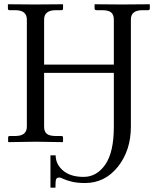

<svg xmlns="http://www.w3.org/2000/svg" viewBox="-20 -666 753 901"><path d="M514.2 -70.8V-324.2H187V-71.8Q187 -48.8 199.5 -38.3Q211.9 -27.8 242.2 -27.8H268.1Q275.9 -27.8 275.9 -20V-1L273.9 1Q188 -1 147.9 -1L20 1L18.1 -1V-20Q18.1 -27.8 24.9 -27.8H51.8Q106 -27.8 106 -71.8V-574.2Q106 -618.2 51.8 -618.2H24.9Q17.1 -618.2 17.1 -626V-645L19 -646Q106 -645 145 -645Q145 -645 273.9 -646L275.9 -645V-626Q275.9 -618.2 268.1 -618.2H242.2Q187 -618.2 187 -574.2V-362.8H514.2V-574.2Q514.2 -597.2 501.5 -607.7Q488.8 -618.2 459 -618.2H433.1Q424.3 -618.2 423.8 -626V-645L425.8 -646Q512.7 -645 551.8 -645L681.2 -646L683.1 -645V-626Q683.1 -618.2 674.8 -618.2H648.9Q593.8 -618.2 594.2 -574.2V-71.8Q594.2 40 533.2 116.5Q472.2 192.9 378.9 192.9Q342.8 192.9 316.9 186.5Q291 180.2 277.6 173.6Q264.2 167 259.8 167Q245.6 167 243.2 175.8Q240.2 182.6 240.2 214.8H216.8V63H241.2Q241.2 102.1 272 130.9Q307.1 164.1 372.1 164.1Q434.1 164.1 474.1 106.2Q514.2 48.3 514.2 -70.8Z"/></svg>

Font: Linux Libertine O
Style: Regular
Weight: 400
Designer: Philipp H. Poll
Foundry: Philipp H. Poll
Version: Version 5.3.0